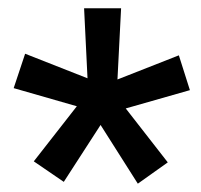

<svg xmlns="http://www.w3.org/2000/svg" viewBox="-20 -731 489 466"><path d="M62 -339.4 166.5 -473.1 13.2 -517.1 41 -600.6 192.4 -541 184.1 -710.9H273.9L265.1 -538.1L414.1 -596.7L440.9 -512.2L285.2 -467.8L387.2 -336.9L314.5 -285.2L224.1 -427.7L134.8 -289.6Z"/></svg>

Font: Vazirmatn UI FD SemiBold
Style: Regular
Weight: 600
Designer: Saber Rastikerdar
Foundry: Saber Rastikerdar
Version: Version 33.003